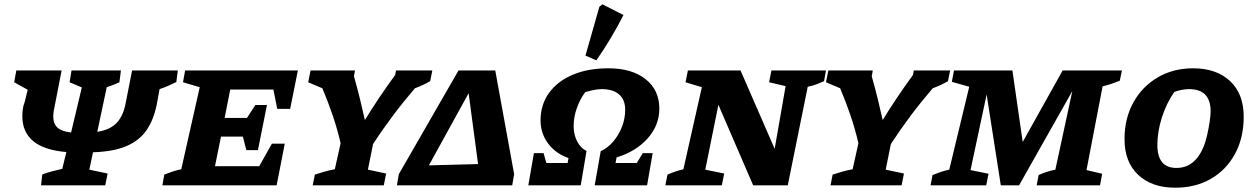

<svg xmlns="http://www.w3.org/2000/svg" viewBox="-20 -863 5841 894"><path d="M171 0 177 -51Q199 -59 218 -64Q237 -69 270 -77L289 -155Q184 -164 134 -206.5Q84 -249 84 -321Q84 -336 86 -353.5Q88 -371 95 -388L109 -445L46 -480L56 -535H267L235 -371Q228 -341 228 -320Q228 -287 247.5 -269Q267 -251 311 -246L361 -456L304 -480L313 -535H543L536 -480Q518 -472 506.5 -467.5Q495 -463 477 -457L433 -249Q494 -259 524 -291.5Q554 -324 565 -382L595 -535H808L801 -481Q783 -472 763.5 -463.5Q744 -455 723 -448L710 -377Q696 -307 663.5 -258.5Q631 -210 570.5 -183.5Q510 -157 413 -154L396 -73L481 -55L470 0Z M736 0 745 -50Q765 -58 784.5 -64.5Q804 -71 824 -75L910 -457L832 -480L842 -535H1367L1331 -356H1271L1253 -446H1052L1026 -314H1130L1169 -374H1223L1181 -164H1127L1111 -227H1009L981 -89H1187L1246 -194H1306L1268 0Z M1436 0 1446 -50Q1468 -57 1490 -63.5Q1512 -70 1539 -75L1566 -196Q1551 -261 1529.5 -324.5Q1508 -388 1481 -452L1415 -480L1426 -535H1633L1628 -508Q1643 -455 1655.5 -404.5Q1668 -354 1679 -304Q1740 -404 1820 -514L1824 -535H1993L1983 -485Q1948 -465 1912 -452Q1857 -388 1808 -322.5Q1759 -257 1717 -192L1693 -73L1778 -55L1767 0Z M1828 0 1837 -52 2115 -535H2286L2374 -52L2365 0ZM2162 -429 1977 -93 2206 -99Z M2440 0 2466 -150H2511L2524 -104H2623L2627 -127Q2567 -148 2532 -195Q2497 -242 2497 -303Q2497 -376 2536.5 -430.5Q2576 -485 2647 -515Q2718 -545 2813 -545Q2922 -545 2986 -494.5Q3050 -444 3050 -357Q3050 -280 2996 -219Q2942 -158 2851 -130L2846 -104H2945L2973 -150H3019L2993 0H2749L2777 -159Q2810 -174 2835.5 -204Q2861 -234 2876 -272.5Q2891 -311 2891 -352Q2891 -399 2862.5 -423.5Q2834 -448 2782 -448Q2751 -448 2705 -434Q2681 -402 2666 -360Q2651 -318 2651 -276Q2651 -236 2667.5 -204.5Q2684 -173 2711 -160L2684 0ZM2757 -582 2706 -604 2771 -832 2785 -843 2883 -793Q2828 -685 2757 -582Z M3572 -535H3826L3817 -485Q3800 -478 3784.5 -471.5Q3769 -465 3741 -459L3648 0H3487L3325 -375L3264 -73L3352 -55L3341 0H3078L3088 -50Q3106 -58 3124 -64Q3142 -70 3162 -75L3248 -457L3172 -480L3183 -535H3428L3587 -170L3638 -462L3561 -480Z M3847 0 3857 -50Q3879 -57 3901 -63.5Q3923 -70 3950 -75L3977 -196Q3962 -261 3940.5 -324.5Q3919 -388 3892 -452L3826 -480L3837 -535H4044L4039 -508Q4054 -455 4066.5 -404.5Q4079 -354 4090 -304Q4151 -404 4231 -514L4235 -535H4404L4394 -485Q4359 -465 4323 -452Q4268 -388 4219 -322.5Q4170 -257 4128 -192L4104 -73L4189 -55L4178 0Z M4313 0 4322 -48Q4342 -56 4361 -62.5Q4380 -69 4400 -73L4493 -459L4412 -482L4422 -535H4694L4742 -202L4928 -535H5204L5194 -487Q5174 -479 5154.5 -472.5Q5135 -466 5114 -461L5039 -71L5112 -54L5102 0H4807L4816 -48Q4853 -65 4894 -73L4973 -439L4725 0H4640L4574 -423L4499 -71L4583 -54L4572 0Z M5452 11Q5343 11 5279.5 -49Q5216 -109 5216 -215Q5216 -311 5257 -385.5Q5298 -460 5370.5 -502.5Q5443 -545 5535 -545Q5644 -545 5707.5 -485.5Q5771 -426 5771 -320Q5771 -221 5730.5 -146.5Q5690 -72 5618.5 -30.5Q5547 11 5452 11ZM5458 -81Q5545 -81 5586 -184Q5594 -204 5601 -235Q5608 -266 5612.5 -296Q5617 -326 5617 -344Q5617 -448 5517 -448Q5484 -448 5448 -435Q5411 -382 5390 -316Q5369 -250 5369 -188Q5369 -81 5458 -81Z"/></svg>

Font: Piazzolla SC
Style: Bold Italic
Weight: 700
Italic angle: -11.3°
Designer: Juan Pablo del Peral
Foundry: Huerta Tipografica
Version: Version 1.330